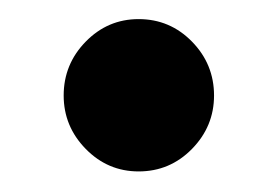

<svg xmlns="http://www.w3.org/2000/svg" viewBox="-20 -502 270 196"><path d="M121.5 -327Q90 -327 67.5 -350Q45 -373 45 -404.5Q45 -436.5 67.5 -459.5Q90 -482.5 121.5 -482.5Q153.5 -482.5 176 -459.5Q198.5 -436.5 198.5 -404.5Q198.5 -373 176 -350Q153.5 -327 121.5 -327Z"/></svg>

Font: Imbue 50pt Black
Style: Regular
Weight: 900
Designer: Tyler Finck
Foundry: Etcetera Type Company
Version: Version 1.102; ttfautohint (v1.8.3)